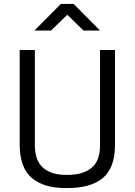

<svg xmlns="http://www.w3.org/2000/svg" viewBox="-20 -946 684 975"><path d="M239 -791 322 -871 404 -791H488L354 -926H289L155 -791ZM157 -692H80V-210Q81 -92 143 -41Q204 10 319 9Q438 10 501 -41Q564 -93 564 -210V-692H488V-208Q488 -128 444 -93Q400 -57 319 -58Q242 -57 200 -93Q158 -128 157 -208Z"/></svg>

Font: RazerF5
Style: Regular
Weight: 400
Foundry: Razer Inc.
Version: Version 2